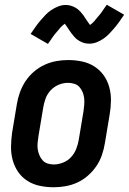

<svg xmlns="http://www.w3.org/2000/svg" viewBox="-20 -781 543 809"><path d="M206 8Q176 8 147.5 2Q119 -4 95.5 -19Q72 -34 56.5 -56.5Q41 -79 33.5 -106.5Q26 -134 26.5 -163.5Q27 -193 31 -222L51 -342Q55 -367 64 -392Q73 -417 87.5 -439Q102 -461 123 -479Q144 -497 168 -508Q192 -519 217 -523.5Q242 -528 267 -528Q297 -528 325.5 -522Q354 -516 377.5 -501Q401 -486 417 -463.5Q433 -441 440.5 -413.5Q448 -386 447.5 -356.5Q447 -327 442 -298L422 -178Q418 -153 409.5 -128Q401 -103 386 -81Q371 -59 350.5 -41Q330 -23 306 -12Q282 -1 256.5 3.5Q231 8 206 8ZM207 -88Q226 -88 246 -96Q266 -104 280 -119.5Q294 -135 301.5 -154.5Q309 -174 312 -193L332 -313Q334 -327 335 -341Q336 -355 334.5 -368Q333 -381 328 -393Q323 -405 314.5 -414.5Q306 -424 293 -428Q280 -432 266 -432Q247 -432 227.5 -424Q208 -416 193.5 -400.5Q179 -385 172 -365.5Q165 -346 162 -327L142 -207Q140 -193 138.5 -179Q137 -165 139 -152Q141 -139 146 -127Q151 -115 159.5 -105.5Q168 -96 180.5 -92Q193 -88 207 -88ZM182 -596 109 -638Q121 -656 131.5 -670.5Q142 -685 152.5 -697Q163 -709 172.5 -719Q182 -729 196 -738.5Q210 -748 225.5 -754Q241 -760 256 -760Q266 -760 274.5 -758Q283 -756 291.5 -752Q300 -748 306.5 -743Q313 -738 319.5 -731Q326 -724 331 -717Q336 -710 340 -703.5Q344 -697 349.5 -689.5Q355 -682 359 -676Q363 -678 368.5 -683Q374 -688 377 -691.5Q380 -695 383.5 -699.5Q387 -704 391.5 -709Q396 -714 400.5 -719.5Q405 -725 409.5 -731.5Q414 -738 419 -745.5Q424 -753 430 -761L503 -719Q491 -701 480.5 -686.5Q470 -672 459.5 -660Q449 -648 439.5 -638Q430 -628 416.5 -618.5Q403 -609 387.5 -603Q372 -597 357 -597Q347 -597 338 -599Q329 -601 321 -605Q313 -609 306 -614Q299 -619 293 -626Q287 -633 281.5 -640Q276 -647 272 -653.5Q268 -660 262 -668.5Q256 -677 253 -681Q249 -678 243.5 -673.5Q238 -669 235 -665.5Q232 -662 228.5 -657.5Q225 -653 220.5 -648Q216 -643 211.5 -637.5Q207 -632 202.5 -625.5Q198 -619 193 -611.5Q188 -604 182 -596Z"/></svg>

Font: Iosevka SS18
Style: Bold Italic
Weight: 700
Italic angle: -9°
Monospace: yes
Designer: Belleve Invis
Foundry: Belleve Invis
Version: Version 25.1.1; ttfautohint (v1.8.4)